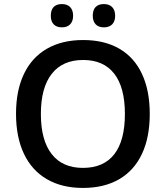

<svg xmlns="http://www.w3.org/2000/svg" viewBox="-20 -924 825 954"><path d="M392.1 9.8Q287.6 9.8 212.9 -33.7Q138.2 -77.1 98.9 -159.9Q59.6 -242.7 59.6 -358.9Q59.6 -474.1 98.9 -556.4Q138.2 -638.7 213.1 -681.9Q288.1 -725.1 393.1 -725.1Q498.5 -725.1 572.8 -682.1Q647 -639.2 685.5 -556.6Q724.1 -474.1 724.1 -357.9Q724.1 -241.7 685.3 -159.2Q646.5 -76.7 572 -33.4Q497.6 9.8 392.1 9.8ZM392.1 -89.8Q495.1 -89.8 547.9 -157.7Q600.6 -225.6 600.6 -357.9Q600.6 -489.7 547.6 -557.9Q494.6 -626 393.1 -626Q291 -626 237.1 -557.1Q183.1 -488.3 183.1 -357.9Q183.1 -227.5 236.6 -158.7Q290 -89.8 392.1 -89.8ZM440.9 -845.7Q440.9 -874.5 455.1 -889.2Q469.2 -903.8 496.1 -903.8Q522.9 -903.8 537.6 -888.4Q552.2 -873 552.2 -845.7Q552.2 -818.4 537.6 -803.2Q522.9 -788.1 496.1 -788.1Q469.7 -788.1 455.3 -803.2Q440.9 -818.4 440.9 -845.7ZM232.4 -845.7Q232.4 -874.5 246.6 -889.2Q260.7 -903.8 287.6 -903.8Q314 -903.8 328.6 -888.7Q343.3 -873.5 343.3 -845.7Q343.3 -818.4 328.6 -803.2Q314 -788.1 287.6 -788.1Q261.2 -788.1 246.8 -803Q232.4 -817.9 232.4 -845.7Z"/></svg>

Font: Viking Open Sans Light
Style: Bold
Weight: 600
Foundry: Ascender Corporation
Version: Version 2.001